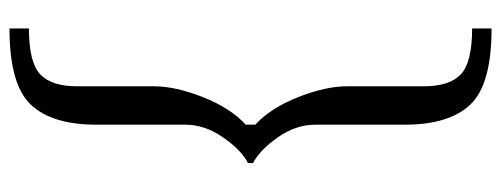

<svg xmlns="http://www.w3.org/2000/svg" viewBox="-354 -478 1082 415"><g transform="rotate(90 187.5 -271.0)"><path d="M333 -265.6ZM42 -792Q163.1 -792 206.5 -746.1Q250 -700.2 250 -604.5V-411.1Q250 -369.1 277.3 -330.1Q304.7 -291 333 -276.4V-265.6Q304.7 -251 277.3 -211.4Q250 -171.9 250 -129.9V62.5Q250 158.2 206.5 204.1Q163.1 250 42 250V208Q115.2 208 141.1 183.6Q167 159.2 167 104.5V-62.5Q167 -108.4 190.4 -168Q213.9 -227.5 250 -260.7V-281.2Q213.9 -314.5 190.4 -374Q167 -433.6 167 -479.5V-645.5Q167 -701.2 141.1 -725.6Q115.2 -750 42 -750ZM250 -129.9ZM333 -276.4ZM250 -411.1Z"/></g></svg>

Font: okolaks
Style: Regular
Weight: 500
Version: Version 000.6.0